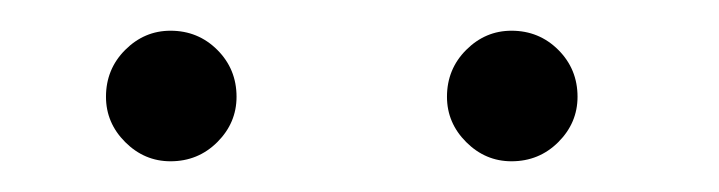

<svg xmlns="http://www.w3.org/2000/svg" viewBox="-20 -672 468 125"><path d="M49 -609Q49 -627 61.5 -639.5Q74 -652 91 -652Q109 -652 121.5 -639.5Q134 -627 134 -609Q134 -592 121.5 -579.5Q109 -567 91 -567Q74 -567 61.5 -579.5Q49 -592 49 -609ZM271 -609Q271 -627 283.5 -639.5Q296 -652 313 -652Q331 -652 343.5 -639.5Q356 -627 356 -609Q356 -592 343.5 -579.5Q331 -567 313 -567Q296 -567 283.5 -579.5Q271 -592 271 -609Z"/></svg>

Font: Bellota
Style: Regular
Weight: 400
Designer: Kemie Guaida
Foundry: Kemie Guaida
Version: Version 4.001